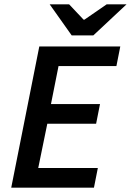

<svg xmlns="http://www.w3.org/2000/svg" viewBox="-20 -869 606 889"><path d="M32 0 162 -654H537L519 -563H251L216 -387H443L425 -296H199L157 -91H433L415 0ZM312 -705 210 -849H300L367 -778H371L474 -849H566L412 -705Z"/></svg>

Font: Source Sans 3 SemiBold
Style: Italic
Weight: 600
Italic angle: -11°
Designer: Paul D. Hunt
Foundry: Adobe
Version: Version 3.046;hotconv 1.0.118;makeotfexe 2.5.65603